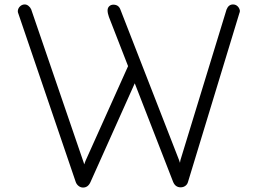

<svg xmlns="http://www.w3.org/2000/svg" viewBox="-20 -832 1157 862"><path d="M1057 -784Q1057 -777 1055 -774L824 -15Q821 -4 812 2.5Q803 9 791 9Q767 9 757 -16L585 -458L386 -14Q375 10 353 10Q342 10 333 3Q324 -4 320 -15L61 -775Q60 -777 60 -783Q61 -795 70 -803.5Q79 -812 91 -812Q100 -812 108 -805.5Q116 -799 120 -790L353 -110Q354 -107 355.5 -103Q357 -99 358 -94L364 -110L555 -535L469 -756Q463 -773 463 -785Q463 -797 470.5 -804Q478 -811 489 -811Q513 -811 521 -788L784 -113L788 -101L790 -113L997 -789Q1006 -812 1026 -812Q1038 -812 1046.5 -804Q1055 -796 1057 -784Z"/></svg>

Font: Tsukimi Rounded
Style: Regular
Weight: 400
Designer: Takashi Funayama
Foundry: Takashi Funayama
Version: Version 1.032; ttfautohint (v1.8.3)